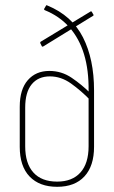

<svg xmlns="http://www.w3.org/2000/svg" viewBox="-20 -711 439 739"><path d="M200 8Q132 8 94 -31.5Q56 -71 56 -146V-300Q56 -367 87 -402.5Q118 -438 170 -438Q217 -438 256 -411.5Q295 -385 327 -353V-326Q292 -362 253.5 -389.5Q215 -417 172 -417Q127 -417 102 -386.5Q77 -356 77 -297V-148Q77 -82 108.5 -47Q140 -12 200 -12Q258 -12 289.5 -47Q321 -82 321 -148V-361Q322 -441 303.5 -502Q285 -563 247 -606Q209 -649 152 -672Q150 -674 149.5 -675Q149 -676 150 -677L157 -689Q158 -691 159 -691Q160 -691 162 -690Q257 -651 299.5 -567Q342 -483 342 -363V-146Q342 -72 305 -32Q268 8 200 8ZM146 -532Q143 -530 141 -533L135 -545Q134 -547 136 -550L329 -667Q332 -668 333 -666L340 -654Q341 -651 338 -650Z"/></svg>

Font: Sofia Sans Condensed Thin
Style: Regular
Weight: 250
Version: Version 4.100